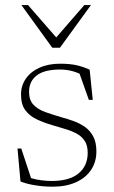

<svg xmlns="http://www.w3.org/2000/svg" viewBox="-20 -710 440 740"><path d="M212 -464.5Q248 -464.5 274.2 -458.8Q300.5 -453 325.5 -441.5L337.5 -325H322.5L281.5 -440.5L317 -409.5Q286 -428.5 261.5 -435.2Q237 -442 211.5 -442Q151 -442 121.5 -419.2Q92 -396.5 92 -356Q92 -324 109.2 -306Q126.5 -288 154.8 -278Q183 -268 215.5 -258.5Q240 -252 264 -243.2Q288 -234.5 307.8 -220.5Q327.5 -206.5 339.5 -183.8Q351.5 -161 351.5 -126.5Q351.5 -86 331.2 -55.5Q311 -25 273.2 -7.8Q235.5 9.5 183 9.5Q148.5 9.5 115.8 4.2Q83 -1 59 -10.5L47.5 -137.5H62L104 -10.5L72 -34.5Q85.5 -27.5 103.2 -22.5Q121 -17.5 140.8 -15Q160.5 -12.5 179.5 -12.5Q248 -12.5 283 -41.8Q318 -71 318 -121Q318 -150 306 -167.8Q294 -185.5 273.8 -196Q253.5 -206.5 229 -213.5Q204.5 -220.5 180.5 -228Q148 -237.5 120.8 -250.5Q93.5 -263.5 77.2 -285.8Q61 -308 61 -346Q61 -380 79.8 -407Q98.5 -434 132.5 -449.2Q166.5 -464.5 212 -464.5ZM207 -554H186.5L305 -690.5H330.5L211 -526H181.5L62.5 -690.5H88Z"/></svg>

Font: Newsreader ExtraLight
Style: Regular
Weight: 250
Designer: Hugues Gentile
Foundry: Production Type
Version: Version 1.003